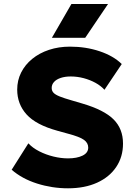

<svg xmlns="http://www.w3.org/2000/svg" viewBox="-20 -954 682 988"><path d="M330 15Q248 15 170.8 -9.5Q93.5 -34 40 -80.5L126 -216.5Q147.5 -193 181.8 -175.5Q216 -158 255 -148.5Q294 -139 330 -139Q375.5 -139 404.8 -153.2Q434 -167.5 434 -194.5Q434 -218.5 412.2 -234.2Q390.5 -250 332 -265.5L276 -281Q165 -311.5 116.8 -365Q68.5 -418.5 68.5 -493Q68.5 -540.5 88.8 -580.8Q109 -621 145.8 -651Q182.5 -681 232.2 -697.5Q282 -714 340 -714Q422 -714 492.8 -690.2Q563.5 -666.5 606.5 -624.5L517.5 -492Q499 -512.5 471.2 -527.8Q443.5 -543 410.5 -551.8Q377.5 -560.5 344 -560.5Q314.5 -560.5 292.2 -553Q270 -545.5 258 -532.2Q246 -519 246 -501.5Q246 -486.5 255.5 -476.5Q265 -466.5 287.5 -457.5Q310 -448.5 348.5 -437.5L404.5 -421Q515 -388.5 564 -340Q613 -291.5 613 -215Q613 -147 578.2 -95Q543.5 -43 479.8 -14Q416 15 330 15ZM247 -759.5 347.5 -933.5H536L418.5 -759.5Z"/></svg>

Font: Geologica Cursive ExtraBold
Style: Regular
Weight: 800
Designer: Sindre Bremnes, Frode Helland
Foundry: Monokrom Skriftforlag AS
Version: Version 1.010;gftools[0.9.28]